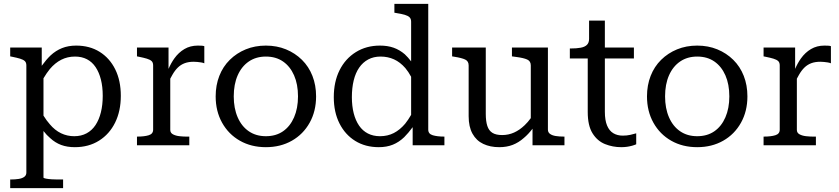

<svg xmlns="http://www.w3.org/2000/svg" viewBox="-20 -755 4362 998"><path d="M308 223H33V178H35Q59 178 77.5 175Q96 172 106.5 164Q117 156 117 142V-415Q117 -430 109 -437.5Q101 -445 84.5 -450Q68 -455 43 -460L33 -462V-508H197V-413Q220 -445 243 -467Q270 -492 302.5 -505Q335 -518 376 -518Q446 -518 498 -485.5Q550 -453 579 -394.5Q608 -336 608 -257Q608 -178 578.5 -118Q549 -58 495 -24Q441 10 369 10Q329 10 298 -1.5Q267 -13 241 -37Q223 -52 206 -74V168Q206 171 219 173.5Q232 176 249 177Q266 178 279 178H308ZM206 -348V-154Q222 -128 239 -109Q265 -78 297 -62.5Q329 -47 366 -47Q402 -47 430 -62Q458 -77 476.5 -105Q495 -133 504.5 -171.5Q514 -210 514 -257Q514 -304 504.5 -341.5Q495 -379 477 -406Q459 -433 432 -447Q405 -461 370 -461Q331 -461 298.5 -444.5Q266 -428 239 -396Q222 -375 206 -348Z M1042 -515V-426Q1035 -429 1025.5 -430.5Q1016 -432 1006 -433Q996 -434 987 -434Q960 -434 940 -426.5Q920 -419 904.5 -404Q889 -389 876 -366Q871 -357 865 -346V-80Q865 -64 879.5 -56.5Q894 -49 913.5 -47Q933 -45 947 -45H964V0H692V-45H694Q730 -45 753 -52Q776 -59 776 -81V-415Q776 -430 768 -437.5Q760 -445 743.5 -450Q727 -455 702 -460L692 -462V-508H856V-397Q869 -427 886 -451Q908 -482 938.5 -500Q969 -518 1008 -518Q1018 -518 1027.5 -517.5Q1037 -517 1042 -515Z M1623 -254Q1623 -177 1589.5 -117Q1556 -57 1497 -23.5Q1438 10 1362 10Q1286 10 1227 -23.5Q1168 -57 1134.5 -117Q1101 -177 1101 -254Q1101 -312 1120 -360.5Q1139 -409 1174.5 -444Q1210 -479 1257.5 -498.5Q1305 -518 1362 -518Q1419 -518 1466.5 -498.5Q1514 -479 1549.5 -444Q1585 -409 1604 -360.5Q1623 -312 1623 -254ZM1195 -254Q1195 -192 1215.5 -145Q1236 -98 1273.5 -72.5Q1311 -47 1362 -47Q1414 -47 1451 -72.5Q1488 -98 1508.5 -145Q1529 -192 1529 -254Q1529 -317 1508.5 -363.5Q1488 -410 1451 -435.5Q1414 -461 1362 -461Q1311 -461 1273.5 -435.5Q1236 -410 1215.5 -363.5Q1195 -317 1195 -254Z M2206 -81Q2206 -59 2229.5 -52Q2253 -45 2289 -45H2290V0H2125V-94Q2103 -64 2081 -42Q2054 -16 2022 -3Q1990 10 1949 10Q1879 10 1826.5 -22.5Q1774 -55 1744.5 -113.5Q1715 -172 1715 -250Q1715 -330 1745 -390Q1775 -450 1829.5 -484Q1884 -518 1955 -518Q1995 -518 2026 -507Q2057 -496 2084 -473Q2101 -457 2117 -436V-642Q2117 -657 2109 -665Q2101 -673 2084 -678Q2067 -683 2041 -687L2030 -689V-735H2206ZM2117 -356Q2103 -382 2087 -401Q2060 -432 2028 -446.5Q1996 -461 1958 -461Q1922 -461 1894 -446Q1866 -431 1847 -403.5Q1828 -376 1818.5 -337Q1809 -298 1809 -250Q1809 -204 1818.5 -166.5Q1828 -129 1846.5 -102Q1865 -75 1892.5 -61Q1920 -47 1955 -47Q1995 -47 2027 -63.5Q2059 -80 2086 -112Q2102 -132 2117 -158Z M2505 -508V-163Q2505 -125 2513 -100.5Q2521 -76 2539.5 -64.5Q2558 -53 2590 -53Q2623 -53 2652 -66Q2681 -79 2707 -104Q2724 -120 2739 -141V-415Q2739 -437 2720.5 -445.5Q2702 -454 2663 -459L2641 -462V-508H2828V-81Q2828 -67 2839 -59Q2850 -51 2868.5 -48Q2887 -45 2911 -45H2914V0H2748V-86Q2726 -57 2703 -38Q2676 -14 2645 -2Q2614 10 2575 10Q2528 10 2492 -7Q2456 -24 2436 -60Q2416 -96 2416 -151V-415Q2416 -437 2398 -445.5Q2380 -454 2342 -460L2330 -462V-508Z M2942 -451V-503H2947Q2977 -503 2998.5 -507Q3020 -511 3031 -522Q3042 -533 3042 -553V-648H3124V-508H3275V-451H3124V-174Q3124 -130 3135.5 -102.5Q3147 -75 3168 -62.5Q3189 -50 3217 -50Q3238 -50 3256 -54Q3274 -58 3287 -62V-5Q3278 -1 3265.5 2.5Q3253 6 3239 8Q3225 10 3209 10Q3165 10 3125 -6Q3085 -22 3060 -62Q3035 -102 3035 -173V-451Z M3865 -254Q3865 -177 3831.5 -117Q3798 -57 3739 -23.5Q3680 10 3604 10Q3528 10 3469 -23.5Q3410 -57 3376.5 -117Q3343 -177 3343 -254Q3343 -312 3362 -360.5Q3381 -409 3416.5 -444Q3452 -479 3499.5 -498.5Q3547 -518 3604 -518Q3661 -518 3708.5 -498.5Q3756 -479 3791.5 -444Q3827 -409 3846 -360.5Q3865 -312 3865 -254ZM3437 -254Q3437 -192 3457.5 -145Q3478 -98 3515.5 -72.5Q3553 -47 3604 -47Q3656 -47 3693 -72.5Q3730 -98 3750.5 -145Q3771 -192 3771 -254Q3771 -317 3750.5 -363.5Q3730 -410 3693 -435.5Q3656 -461 3604 -461Q3553 -461 3515.5 -435.5Q3478 -410 3457.5 -363.5Q3437 -317 3437 -254Z M4299 -515V-426Q4292 -429 4282.5 -430.5Q4273 -432 4263 -433Q4253 -434 4244 -434Q4217 -434 4197 -426.5Q4177 -419 4161.5 -404Q4146 -389 4133 -366Q4128 -357 4122 -346V-80Q4122 -64 4136.5 -56.5Q4151 -49 4170.5 -47Q4190 -45 4204 -45H4221V0H3949V-45H3951Q3987 -45 4010 -52Q4033 -59 4033 -81V-415Q4033 -430 4025 -437.5Q4017 -445 4000.5 -450Q3984 -455 3959 -460L3949 -462V-508H4113V-397Q4126 -427 4143 -451Q4165 -482 4195.5 -500Q4226 -518 4265 -518Q4275 -518 4284.5 -517.5Q4294 -517 4299 -515Z"/></svg>

Font: Roboto Serif 20pt
Style: Regular
Weight: 400
Designer: Greg Gazdowicz
Foundry: Commercial Type
Version: Version 1.008